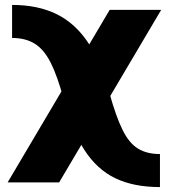

<svg xmlns="http://www.w3.org/2000/svg" viewBox="-20 -540 686 779"><path d="M629 219Q522 219 447.5 183Q373 147 322.5 68.5Q272 -10 238 -138Q213 -232 185.5 -286Q158 -340 120.5 -363Q83 -386 29 -386V-520Q134 -520 210 -482.5Q286 -445 338.5 -365.5Q391 -286 425 -159Q451 -66 477.5 -12.5Q504 41 540 63Q576 85 629 85ZM425 -500H634L220 200H11Z"/></svg>

Font: Moderustic ExtraBold
Style: Regular
Weight: 800
Designer: Tural Alisoy
Foundry: TAFT Foundry
Version: Version 2.120